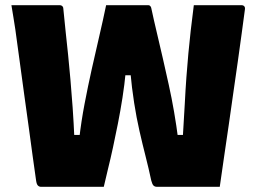

<svg xmlns="http://www.w3.org/2000/svg" viewBox="-20 -720 990 740"><path d="M24 -700Q48 -700 81 -700Q114 -700 148 -700Q182 -700 210 -700Q214 -700 217 -698.5Q220 -697 222 -694Q224 -691 224 -687Q228 -642 233 -598Q238 -554 242.5 -508.5Q247 -463 251.5 -413Q256 -363 260 -305.5Q264 -248 267 -181L242 -200H312L285 -182Q293 -252 306 -320Q319 -388 333.5 -453Q348 -518 362.5 -580Q377 -642 389 -700H551Q555 -700 557 -698.5Q559 -697 560.5 -695Q562 -693 563 -689Q573 -642 584.5 -594Q596 -546 607.5 -495.5Q619 -445 630.5 -393Q642 -341 651 -288.5Q660 -236 667 -182L639 -200H708L684 -181Q689 -258 692 -317Q695 -376 698.5 -423.5Q702 -471 706 -514Q710 -557 715 -601.5Q720 -646 727 -700Q756 -700 789.5 -700Q823 -700 855.5 -700Q888 -700 911 -700Q915 -700 918 -698.5Q921 -697 923 -693.5Q925 -690 924 -684Q918 -642 911.5 -591Q905 -540 896.5 -482.5Q888 -425 879.5 -364Q871 -303 862 -241Q853 -179 844 -118Q835 -57 827 0Q806 0 775 0Q744 0 709 0Q674 0 641.5 0Q609 0 585 0Q577 0 572 -4.5Q567 -9 563 -24Q553 -71 541 -118Q529 -165 517.5 -215.5Q506 -266 497 -323.5Q488 -381 482 -447L500 -430H447L465 -447Q460 -394 452 -343Q444 -292 434.5 -244Q425 -196 415.5 -152Q406 -108 396.5 -70Q387 -32 380 0Q340 0 293.5 0Q247 0 206 0Q165 0 138 0Q131 0 126 -5Q121 -10 119 -25Q113 -66 106 -117.5Q99 -169 91 -228Q83 -287 74 -350.5Q65 -414 56.5 -479Q48 -544 39 -607Q35 -631 31.5 -654.5Q28 -678 24 -700Z"/></svg>

Font: Recursive Black
Style: Regular
Weight: 900
Version: Version 1.085